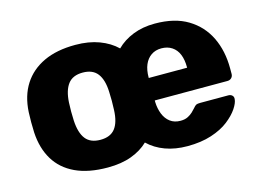

<svg xmlns="http://www.w3.org/2000/svg" viewBox="-78 -668 1107 817"><g transform="rotate(-15 475.5 -260.0)"><path d="M306 10Q221 10 163.5 -17Q106 -44 75.5 -94.5Q45 -145 41 -215Q40 -235 40 -260.5Q40 -286 41 -305Q45 -376 77 -426Q109 -476 166.5 -503Q224 -530 306 -530Q365 -530 410.5 -513Q456 -496 487 -466Q517 -496 560 -513Q603 -530 656 -530Q744 -530 801.5 -495Q859 -460 888 -400Q917 -340 917 -263V-239Q917 -228 910 -221Q903 -214 892 -214H572V-207Q573 -178 582.5 -154Q592 -130 610.5 -116Q629 -102 656 -102Q675 -102 688 -108.5Q701 -115 710 -123.5Q719 -132 724 -138Q733 -149 738.5 -151.5Q744 -154 756 -154H880Q890 -154 896.5 -148Q903 -142 902 -132Q901 -115 885 -91Q869 -67 839 -43.5Q809 -20 763 -5Q717 10 657 10Q603 10 559.5 -6Q516 -22 485 -52Q455 -23 410.5 -6.5Q366 10 306 10ZM306 -112Q350 -112 371 -139Q392 -166 394 -220Q395 -235 395 -260Q395 -285 394 -300Q392 -353 371 -380.5Q350 -408 306 -408Q262 -408 241 -380.5Q220 -353 217 -300Q216 -285 216 -260Q216 -235 217 -220Q220 -166 241 -139Q262 -112 306 -112ZM572 -313H741V-315Q741 -348 731.5 -371.5Q722 -395 702.5 -408Q683 -421 656 -421Q630 -421 611 -408Q592 -395 582 -371.5Q572 -348 572 -315Z"/></g></svg>

Font: Rubik Light
Style: Bold
Weight: 700
Version: Version 2.104